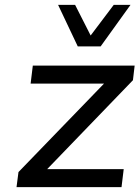

<svg xmlns="http://www.w3.org/2000/svg" viewBox="-20 -770 574 790"><path d="M300 -579 219 -750H289L353 -624L448 -750H517L394 -579ZM48 0 56 -62 408 -426H106L115 -500H534L527 -440L174 -74H489L480 0Z"/></svg>

Font: Orkney
Style: Italic
Weight: 400
Italic angle: -7°
Designer: Samuel Oakes and Alfredo Marco Pradil
Foundry: Alfredo Marco Pradil
Version: 1.0; ttfautohint (v1.5)